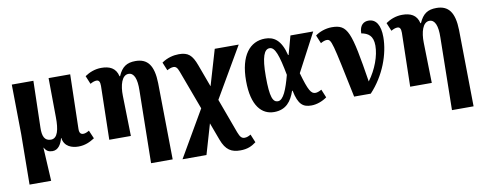

<svg xmlns="http://www.w3.org/2000/svg" viewBox="-66 -872 3650 1444"><g transform="rotate(-10 1759.0 -149.5)"><path d="M65 228H230L216 -27H218C232 0 251 10 280 10C324 10 348 -32 359 -76H361C370 -8 429 10 478 10C528 10 566 -8 602 -31L575 -94C562 -86 545 -78 531 -78C513 -78 499 -86 500 -122L510 -536H345L348 -235C349 -144 334 -77 283 -77C234 -77 218 -114 220 -180L229 -536H64L69 -157Z M993 228H1158L1150 -356C1147 -491 1103 -549 1010 -549C944 -549 906 -524 877 -457H873C858 -523 810 -543 748 -543C700 -543 657 -526 622 -502L648 -439C668 -450 683 -455 696 -455C715 -455 723 -442 723 -410L714 0H879L872 -308C870 -388 891 -463 942 -463C985 -463 1004 -413 1002 -327Z M1231 240H1414L1481 10L1530 142C1561 227 1605 250 1672 250C1726 250 1760 234 1793 209L1767 146C1754 154 1738 162 1720 162C1699 162 1686 151 1671 111L1574 -153L1797 -536H1614L1534 -264L1471 -435C1441 -517 1411 -543 1340 -543C1300 -543 1252 -532 1209 -502L1235 -439C1247 -446 1267 -455 1283 -455C1302 -455 1313 -445 1325 -412L1436 -113Z M1972 10C2064 10 2106 -48 2132 -124H2136C2158 -13 2195 10 2257 10C2298 10 2343 -7 2376 -31L2350 -94C2332 -84 2316 -78 2303 -78C2270 -78 2251 -106 2212 -244L2366 -536H2192L2153 -394H2149C2120 -514 2065 -546 1999 -546C1884 -546 1804 -452 1804 -257C1804 -65 1879 10 1972 10ZM2014 -65C1976 -65 1956 -104 1956 -264C1956 -415 1980 -469 2021 -469C2062 -469 2085 -402 2114 -249C2086 -143 2056 -65 2014 -65Z M2584 0H2711C2821 -117 2878 -274 2878 -403C2878 -493 2847 -544 2789 -544C2754 -544 2720 -524 2719 -459C2771 -449 2808 -426 2808 -350C2808 -273 2772 -173 2712 -93C2650 -483 2631 -543 2508 -543C2461 -543 2412 -525 2382 -502L2408 -439C2424 -449 2442 -455 2454 -455C2492 -455 2494 -432 2584 0Z M3291 228H3456L3448 -356C3445 -491 3401 -549 3308 -549C3242 -549 3204 -524 3175 -457H3171C3156 -523 3108 -543 3046 -543C2998 -543 2955 -526 2920 -502L2946 -439C2966 -450 2981 -455 2994 -455C3013 -455 3021 -442 3021 -410L3012 0H3177L3170 -308C3168 -388 3189 -463 3240 -463C3283 -463 3302 -413 3300 -327Z"/></g></svg>

Font: Noto Serif Condensed ExtraBold
Style: Regular
Weight: 800
Width: 3
Designer: Monotype Design Team
Foundry: Monotype Imaging Inc.
Version: Version 2.013